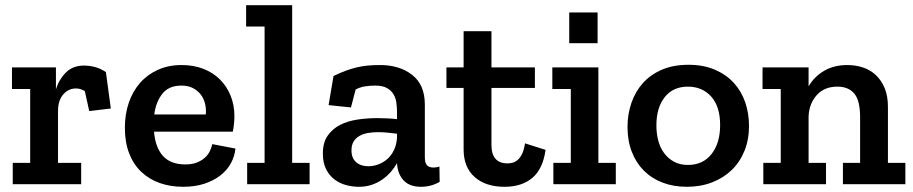

<svg xmlns="http://www.w3.org/2000/svg" viewBox="-20 -708 3511 738"><path d="M303 -456Q323 -456 344.5 -450.5Q366 -445 387 -431L406 -291L323 -281L306 -358Q297 -363 289 -365.5Q281 -368 272 -368Q243 -368 223 -345Q203 -322 203 -281V-82H292V0H29V-82H96V-366H26V-449H195V-365Q207 -403 233.5 -429.5Q260 -456 303 -456Z M885 -137Q882 -107 867.5 -80.5Q853 -54 827.5 -34Q802 -14 766 -2Q730 10 684 10Q635 10 594 -4.5Q553 -19 523 -47.5Q493 -76 476.5 -118.5Q460 -161 460 -217Q460 -269 475 -313Q490 -357 518 -389Q546 -421 586.5 -439.5Q627 -458 678 -458Q724 -458 761.5 -443.5Q799 -429 825.5 -402.5Q852 -376 866.5 -340Q881 -304 881 -262Q881 -233 875 -202H572Q577 -141 606.5 -108.5Q636 -76 692 -76Q718 -76 736 -83Q754 -90 766.5 -101Q779 -112 786 -126Q793 -140 796 -154ZM771 -268Q773 -288 768.5 -308Q764 -328 752.5 -343.5Q741 -359 722.5 -369Q704 -379 677 -379Q629 -379 604 -347.5Q579 -316 573 -268Z M930 0V-82H997V-606H926V-688H1103V-82H1170V0Z M1262 -416Q1287 -428 1308.5 -436Q1330 -444 1351 -449Q1372 -454 1393.5 -456Q1415 -458 1441 -458Q1516 -458 1564.5 -420Q1613 -382 1613 -306V-104Q1613 -82 1621 -73Q1629 -64 1646 -64Q1651 -64 1657.5 -65Q1664 -66 1669 -68L1670 -9Q1637 10 1598 10Q1555 10 1532 -14Q1509 -38 1506 -79V-81Q1496 -63 1482 -47Q1468 -31 1449.5 -18Q1431 -5 1408.5 2.5Q1386 10 1359 10Q1335 10 1310.5 3.5Q1286 -3 1266 -18Q1246 -33 1233.5 -57.5Q1221 -82 1221 -118Q1221 -160 1239.5 -186.5Q1258 -213 1287.5 -228Q1317 -243 1354.5 -248.5Q1392 -254 1430 -254Q1450 -254 1469.5 -253Q1489 -252 1506 -250V-275Q1506 -295 1503.5 -313.5Q1501 -332 1492 -346.5Q1483 -361 1466.5 -370Q1450 -379 1422 -379Q1401 -379 1382.5 -376Q1364 -373 1347 -364L1329 -295L1243 -304ZM1506 -194Q1489 -196 1471 -198Q1453 -200 1434 -200Q1414 -200 1395.5 -197Q1377 -194 1362.5 -186Q1348 -178 1339.5 -164.5Q1331 -151 1331 -130Q1331 -100 1349 -84.5Q1367 -69 1396 -69Q1415 -69 1434 -76Q1453 -83 1468.5 -96.5Q1484 -110 1494 -130.5Q1504 -151 1506 -178Z M2077 -132Q2067 -59 2026.5 -24.5Q1986 10 1919 10Q1847 10 1804.5 -27.5Q1762 -65 1762 -134V-370H1696V-449H1762V-588H1869V-449H2036V-370H1869V-151Q1869 -80 1931 -80Q1940 -80 1950 -82.5Q1960 -85 1969.5 -93Q1979 -101 1986.5 -116Q1994 -131 1998 -157L2077 -132Z M2107 0V-82H2174V-366H2103V-449H2280V-82H2347V0ZM2168 -660H2277V-542H2168Z M2859 -224Q2859 -171 2841.5 -128Q2824 -85 2792.5 -54.5Q2761 -24 2717 -7Q2673 10 2620 10Q2569 10 2527 -6Q2485 -22 2455 -52Q2425 -82 2408.5 -124.5Q2392 -167 2392 -220Q2392 -269 2407 -312.5Q2422 -356 2451 -388.5Q2480 -421 2524 -440Q2568 -459 2626 -459Q2684 -459 2728 -440Q2772 -421 2801 -389Q2830 -357 2844.5 -314.5Q2859 -272 2859 -224ZM2748 -227Q2748 -299 2713.5 -337Q2679 -375 2624 -375Q2567 -375 2535 -334.5Q2503 -294 2503 -226Q2503 -194 2510.5 -166.5Q2518 -139 2533.5 -118.5Q2549 -98 2571.5 -86Q2594 -74 2624 -74Q2682 -74 2715 -116Q2748 -158 2748 -227Z M3220 0V-82H3286V-258Q3286 -322 3263.5 -348.5Q3241 -375 3199 -375Q3148 -375 3119 -342Q3090 -309 3088 -261V-82H3155V0H2914V-82H2981V-366H2911V-449H3088V-376Q3110 -414 3148 -436Q3186 -458 3237 -458Q3269 -458 3297.5 -448.5Q3326 -439 3347 -419Q3368 -399 3380.5 -369Q3393 -339 3393 -297V-82H3460V0Z"/></svg>

Font: Zilla Slab SemiBold
Style: Regular
Weight: 600
Designer: Typotheque.com
Foundry: Typotheque type foundry
Version: Version 1.1; 2017